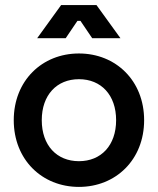

<svg xmlns="http://www.w3.org/2000/svg" viewBox="-20 -720 620 754"><path d="M342 -570H453L359 -700H220L126 -570H238L284 -638H296ZM34 -248C34 -93 145 14 290 14C435 14 546 -93 546 -248C546 -403 435 -510 290 -510C145 -510 34 -403 34 -248ZM144 -248C144 -347 203 -409 290 -409C377 -409 436 -347 436 -248C436 -149 377 -87 290 -87C203 -87 144 -149 144 -248Z"/></svg>

Font: Space Text SemiBold
Style: Regular
Weight: 600
Designer: Florian Karsten (Space Text), Colophon Foundry (Space Mono)
Foundry: Florian Karsten
Version: Version 1.003;PS 001.003;hotconv 1.0.88;makeotf.lib2.5.64775